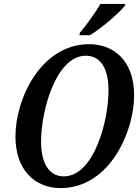

<svg xmlns="http://www.w3.org/2000/svg" viewBox="-20 -951 715 982"><path d="M386 -771H440C500 -807 589 -884 618 -921L621 -931H494C466 -884 422 -823 389 -784ZM290 11C540 11 666 -277 666 -463C666 -644 559 -725 436 -725C191 -725 59 -448 59 -253C59 -81 159 11 290 11ZM306 -49C240 -49 190 -103 190 -227C190 -384 266 -666 419 -666C488 -666 535 -611 535 -488C535 -331 460 -49 306 -49Z"/></svg>

Font: Noto Serif Condensed SemiBold
Style: Italic
Weight: 600
Width: 3
Italic angle: -12°
Designer: Monotype Design Team
Foundry: Monotype Imaging Inc.
Version: Version 2.014